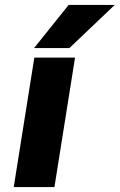

<svg xmlns="http://www.w3.org/2000/svg" viewBox="-20 -763 488 783"><path d="M119 -567H263L448 -743H260ZM36 0H202L286 -528H120Z"/></svg>

Font: Asimov Pro
Style: UltObl
Weight: 900
Designer: Google
Version: Version 2.000980; 2014